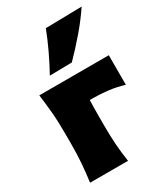

<svg xmlns="http://www.w3.org/2000/svg" viewBox="-191 -863 831 951"><g transform="rotate(-30 224.0 -388.0)"><path d="M36 0Q43 -52.5 47 -102.2Q51 -152 51 -214.5V-264.5Q51 -343 46.2 -395.5Q41.5 -448 34.5 -500.5H432V-331.5Q389.5 -344.5 345 -350Q300.5 -355.5 259 -355.5H239.5Q238 -317.5 238 -264.5V-214.5Q238 -152 241.5 -102.2Q245 -52.5 253 0ZM128.5 -559Q188 -666.5 229 -772.5L436 -776.5Q398.5 -720.5 352.2 -666.5Q306 -612.5 255.5 -561Z"/></g></svg>

Font: Commissioner Flair ExtraBold
Style: Regular
Weight: 800
Designer: Kostas Bartsokas
Foundry: Kostas Bartsokas
Version: Version 1.000; ttfautohint (v1.8.3)